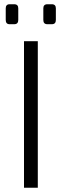

<svg xmlns="http://www.w3.org/2000/svg" viewBox="-20 -884 291 904"><path d="M25 -864C13 -864 7 -857 7 -845V-790C7 -777 13 -770 25 -770H47C60 -770 66 -777 66 -790V-845C66 -857 60 -864 47 -864ZM203 -864C190 -864 184 -857 184 -845V-790C184 -777 190 -770 203 -770H224C237 -770 243 -777 243 -790V-845C243 -857 237 -864 224 -864ZM158 0V-690H93V0Z"/></svg>

Font: SnT
Style: Regular
Weight: 300
Designer: Natanael Gama
Version: Version 1.001;PS 001.001;hotconv 1.0.70;makeotf.lib2.5.58329